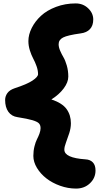

<svg xmlns="http://www.w3.org/2000/svg" viewBox="-20 -870 593 1116"><path d="M421.9 226.1Q375 226.1 329.3 209.7Q283.7 193.4 249.8 167Q215.8 140.6 194.8 106Q173.8 71.3 173.8 36.1Q173.8 6.8 180.4 -19.3Q187 -45.4 194.8 -60.3Q202.6 -75.2 209.2 -92.8Q215.8 -110.4 215.8 -125Q215.8 -143.1 206.1 -153.1Q196.3 -163.1 168.5 -171.4Q140.6 -179.7 82 -189Q47.4 -193.8 28.6 -220.2Q9.8 -246.6 9.8 -289.1Q9.8 -310.5 22.9 -328.9Q36.1 -347.2 64.9 -356.9Q137.2 -380.4 169.2 -401.9Q201.2 -423.3 201.2 -439Q201.2 -460.9 192.4 -485.6Q183.6 -510.3 173.1 -529.5Q162.6 -548.8 153.8 -576.4Q145 -604 145 -630.9Q145 -668.9 164.6 -707.8Q184.1 -746.6 218.5 -778.3Q252.9 -810.1 305.9 -830.1Q358.9 -850.1 419.9 -850.1Q462.9 -850.1 492.4 -821.8Q522 -793.5 522 -756.8Q522 -721.2 502.9 -700.7Q483.9 -680.2 448.2 -675.8Q373 -665.5 346.9 -652.1Q320.8 -638.7 320.8 -612.8Q320.8 -595.7 329.6 -575.2Q338.4 -554.7 348.9 -537.1Q359.4 -519.5 368.2 -489.3Q377 -459 377 -424.8Q377 -392.1 350.6 -356.4Q324.2 -320.8 278.8 -292Q341.8 -271 366.9 -236.1Q392.1 -201.2 392.1 -153.8Q392.1 -126 382.6 -96.2Q373 -66.4 363.5 -41.5Q354 -16.6 354 0Q354 47.9 477.1 56.2Q503.9 57.6 519.5 73.7Q535.2 89.8 535.2 121.1Q535.2 164.6 502.9 195.3Q470.7 226.1 421.9 226.1Z"/></svg>

Font: Shantell Sans Bouncy
Style: Regular
Weight: 800
Designer: Stephen Nixon, Anya Danilova, Shantell Martin
Foundry: Arrow Type
Version: Version 1.006;[9816181b4]